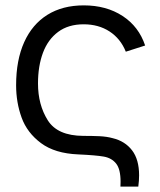

<svg xmlns="http://www.w3.org/2000/svg" viewBox="-20 -575 594 715"><path d="M428.5 120Q429 113.5 429 102Q429 55 412.5 34.2Q396 13.5 366.8 8.2Q337.5 3 271.5 0Q184.5 -3.5 132.8 -42Q81 -80.5 60.5 -137Q40 -193.5 40 -257.5Q40 -351 70 -417.8Q100 -484.5 156.5 -519.8Q213 -555 292 -555Q376 -555 436.5 -515.5Q497 -476 520.5 -405.5L448.5 -382.5Q429 -431 388 -457.8Q347 -484.5 291.5 -484.5Q234.5 -484.5 196.5 -456.2Q158.5 -428 140 -378.5Q121.5 -329 121.5 -264Q121.5 -185 157.8 -127.2Q194 -69.5 290 -69Q323.5 -69 350.5 -67.8Q377.5 -66.5 399.5 -60.5Q445.5 -49.5 471.8 -15.2Q498 19 498 78Q498 97.5 495 120Z"/></svg>

Font: CCSD_manrope
Style: Regular
Weight: 400
Designer: Mikhail Sharanda
Foundry: Mikhail Sharanda
Version: Version 4.503